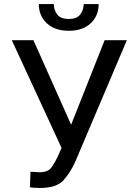

<svg xmlns="http://www.w3.org/2000/svg" viewBox="-20 -907 669 937"><path d="M174.8 10.3Q139.2 10.3 126 6.3L128.9 -68.8L172.9 -66.4Q214.4 -66.4 231.4 -90.3Q248.5 -114.3 261.2 -141.6L280.3 -185.1L37.6 -710.9H143.1L327.1 -298.3L490.7 -710.9H599.1L347.7 -118.7Q325.7 -68.8 291.7 -29.3Q257.8 10.3 174.8 10.3ZM388.2 -887.2H461.4Q461.4 -829.6 422.4 -793.2Q383.3 -756.8 315.9 -756.8Q248 -756.8 208.7 -793.2Q169.4 -829.6 169.4 -887.2H242.7Q242.7 -858.4 259.3 -836.4Q275.9 -814.5 315.9 -814.5Q355 -814.5 371.6 -836.4Q388.2 -858.4 388.2 -887.2Z"/></svg>

Font: Roboto21382017
Style: Regular
Weight: 400
Designer: Christian Robertson
Foundry: Google
Version: Version 2.138; 2017